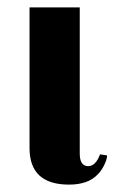

<svg xmlns="http://www.w3.org/2000/svg" viewBox="-20 -490 315 520"><path d="M219 -40Q239 -40 251 -72L270 -69Q270 -59 262.5 -43.5Q255 -28 245 -18Q219 10 167 10Q60 10 60 -89V-470H196V-74Q196 -40 219 -40Z"/></svg>

Font: Trochut
Style: Bold
Weight: 700
Designer: Andreu Balius
Foundry: Andreu Balius
Version: Version 1.001